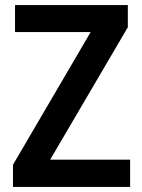

<svg xmlns="http://www.w3.org/2000/svg" viewBox="-20 -734 559 754"><path d="M491 0H31V-87L336 -608H39V-714H482V-627L177 -107H491Z"/></svg>

Font: Noto Sans Lao SemiCondensed SemiBold
Style: Regular
Weight: 600
Width: 4
Designer: Monotype Design Team
Foundry: Monotype Imaging Inc.
Version: Version 2.003; ttfautohint (v1.8.4.7-5d5b)